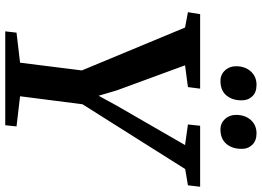

<svg xmlns="http://www.w3.org/2000/svg" viewBox="-153 -845 998 732"><g transform="rotate(90 346.0 -479.0)"><path d="M99.5 0 104.5 -43 219 -56.5 248.5 -292 85 -685.5 26.5 -696.5 34 -743H318L312 -696.5L229 -685.5L324.5 -425.5L345 -356L382.5 -424.5L533 -685.5L454.5 -696.5L459.5 -743H692L686.5 -696.5L624.5 -686L377.5 -294.5L347 -56.5L462 -43L457.5 0ZM288.5 -820.5Q264 -820.5 248 -838.2Q232 -856 232.5 -882.5Q233.5 -916 253 -937Q272.5 -958 303.5 -958Q333 -958 348.2 -941Q363.5 -924 362.5 -899Q362 -864 343 -842.2Q324 -820.5 288.5 -820.5ZM473.5 -820.5Q449.5 -820.5 433.5 -838.2Q417.5 -856 418 -882.5Q419 -916 438.2 -937Q457.5 -958 488.5 -958Q517 -958 532.8 -941Q548.5 -924 547.5 -899Q547 -864 527.8 -842.2Q508.5 -820.5 473.5 -820.5Z"/></g></svg>

Font: Merriweather 24pt SemiBold
Style: Italic
Weight: 600
Italic angle: -7.8°
Version: Version 2.101